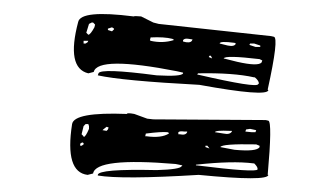

<svg xmlns="http://www.w3.org/2000/svg" viewBox="-20 -388 460 277"><path d="M363.3 -214.8 367.2 -213.9Q373 -211.9 366.2 -135.7H367.2Q366.2 -126 266.6 -135.7Q155.3 -128.9 121.1 -134.8V-135.7Q122.1 -144.5 206.1 -142.6Q240.2 -143.6 242.2 -148.4L243.2 -149.4L233.4 -151.4Q118.2 -161.1 114.3 -137.7L106.4 -135.7Q73.2 -139.6 84 -209Q86.9 -226.6 163.1 -223.6Q163.1 -225.6 173.8 -223.6L192.4 -216.8L201.2 -215.8ZM340.8 -202.1 335 -201.2 334 -198.2 342.8 -197.3H348.6L349.6 -200.2ZM290 -197.3 302.7 -195.3Q311.5 -193.4 314.5 -198.2V-199.2H311.5Q291 -200.2 290 -197.3ZM237.3 -197.3V-194.3H239.3Q248 -192.4 250 -197.3V-198.2H246.1Q239.3 -199.2 237.3 -197.3ZM297.9 -175.8 318.4 -171.9Q350.6 -168.9 354.5 -175.8V-177.7L349.6 -179.7Q299.8 -180.7 297.9 -175.8ZM190.4 -195.3 189.5 -191.4H191.4Q212.9 -188.5 223.6 -195.3V-196.3L221.7 -197.3Q212.9 -198.2 190.4 -195.3ZM103.5 -209 100.6 -206.1 97.7 -194.3 100.6 -191.4V-190.4Q103.5 -190.4 108.4 -202.1V-206.1L107.4 -209ZM133.8 -205.1 128.9 -201.2 127.9 -200.2 133.8 -199.2 135.7 -201.2 136.7 -204.1ZM279.3 -177.7H276.4V-175.8L282.2 -173.8ZM262.7 -150.4V-149.4H263.7Q349.6 -138.7 351.6 -143.6V-144.5Q351.6 -147.5 346.7 -152.3H345.7Q315.4 -156.2 262.7 -150.4ZM98.6 -182.6 95.7 -180.7V-177.7H97.7L100.6 -179.7V-181.6ZM371.1 -335.9 375 -335Q382.8 -334 366.2 -258.8L367.2 -257.8Q364.3 -248 267.6 -265.6Q156.2 -271.5 121.1 -279.3L122.1 -282.2Q125 -290 206.1 -279.3Q242.2 -277.3 244.1 -282.2V-283.2L235.4 -285.2Q121.1 -307.6 115.2 -284.2L107.4 -282.2Q75.2 -290 92.8 -356.4Q96.7 -374 172.9 -364.3Q173.8 -365.2 183.6 -364.3L201.2 -355.5L209 -353.5ZM346.7 -325.2H340.8L339.8 -323.2L348.6 -320.3H355.5V-322.3ZM296.9 -325.2 308.6 -322.3Q318.4 -320.3 320.3 -325.2L318.4 -326.2Q296.9 -329.1 296.9 -325.2ZM244.1 -330.1V-328.1Q253.9 -325.2 256.8 -329.1L257.8 -331.1L252 -332Q246.1 -333 244.1 -330.1ZM302.7 -303.7 322.3 -298.8Q352.5 -292 357.4 -297.9L358.4 -300.8L354.5 -302.7Q304.7 -308.6 302.7 -303.7ZM197.3 -334 196.3 -330.1 197.3 -329.1Q214.8 -325.2 230.5 -330.1V-331.1L228.5 -332Q216.8 -335 197.3 -334ZM112.3 -355.5 108.4 -353.5 104.5 -340.8 107.4 -337.9Q110.4 -337.9 116.2 -348.6L117.2 -352.5L114.3 -355.5ZM141.6 -348.6 135.7 -346.7V-344.7L141.6 -342.8L144.5 -345.7V-346.7ZM284.2 -307.6H282.2L281.2 -305.7L286.1 -303.7ZM265.6 -282.2 264.6 -280.3H265.6Q350.6 -260.7 352.5 -266.6L353.5 -267.6Q353.5 -271.5 347.7 -276.4H346.7Q316.4 -283.2 265.6 -282.2ZM104.5 -329.1H100.6V-325.2H103.5L106.4 -327.1L107.4 -329.1Z"/></svg>

Font: Love Ya Like A Sister
Style: Regular
Weight: 400
Designer: Kimberly Geswein
Foundry: Kimberly Geswein
Version: Version 1.002 2007